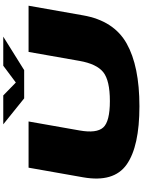

<svg xmlns="http://www.w3.org/2000/svg" viewBox="131 -1001 874 1176"><g transform="rotate(-90 568.0 -413.0)"><path d="M505 4Q259 4 148 -74.5Q37 -153 70 -341L129 -675H412L357 -363Q338.5 -259 375 -218Q411.5 -177 537 -177Q663 -177 713.8 -217.5Q764.5 -258 783 -363L838 -675H1121L1062 -341Q1029 -153 890 -74.5Q751 4 505 4ZM553.5 -702 394.5 -830H571.5L650.5 -753L753.5 -830H931.5L726.5 -702Z"/></g></svg>

Font: Anybody UltraExpanded Black
Style: Italic
Weight: 900
Width: 9
Italic angle: -10°
Designer: Tyler Finck
Foundry: Etcetera Type Company
Version: Version 1.010; ttfautohint (v1.8.3) -l 8 -r 50 -G 200 -x 14 